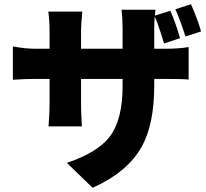

<svg xmlns="http://www.w3.org/2000/svg" viewBox="-20 -820 976 910"><path d="M419 70 297 -48Q442 -97 500 -172Q561 -252 561 -411V-446H364V-330Q364 -295 367 -242Q368 -227 368 -221H210Q215 -281 215 -330V-446H148Q97 -446 41 -442V-600Q43 -600 46 -599Q101 -589 148 -589H215V-669Q215 -719 209 -765H370Q370 -761 369 -752Q364 -702 364 -668V-589H462H561V-679Q561 -734 556 -774H717L714 -746L787 -769Q813 -712 833 -639L758 -614Q753 -627 745 -655Q726 -715 713 -742Q711 -704 711 -679V-589H760Q830 -589 874 -597V-443Q848 -446 761 -446H711V-415Q711 -233 653 -127Q586 -5 419 70ZM859 -647Q831 -734 811 -776L885 -800Q900 -768 912 -734Q924 -703 933 -671Z"/></svg>

Font: GenSekiGothic TW H
Style: Regular
Weight: 900
Version: Version 1.501;PS 1;hotconv 16.6.51;makeotf.lib2.5.65220